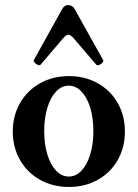

<svg xmlns="http://www.w3.org/2000/svg" viewBox="-20 -724 541 755"><path d="M30.3 -207Q30.3 -269 58.8 -318.8Q87.4 -368.7 137.7 -396.7Q188.1 -424.8 251 -424.8Q313.9 -424.8 364.2 -396.7Q414.6 -368.7 442.9 -318.8Q471.2 -269 471.2 -207Q471.2 -144.5 442.9 -94.7Q414.6 -44.9 364.2 -16.8Q313.9 11.2 251 11.2Q188.1 11.2 137.7 -16.8Q87.4 -44.9 58.8 -94.7Q30.3 -144.5 30.3 -207ZM347.2 -208.6Q347.2 -259.8 334.8 -300.5Q322.3 -341.2 300.3 -364.2Q278.3 -387.2 250.5 -387.2Q222.7 -387.2 200.6 -364.2Q178.6 -341.1 166.2 -300.4Q153.8 -259.6 153.8 -208.4Q153.8 -157.2 166.2 -116.5Q178.6 -75.8 200.6 -52.8Q222.6 -29.8 250.5 -29.8Q278.3 -29.8 300.3 -52.8Q322.3 -75.9 334.8 -116.6Q347.2 -157.3 347.2 -208.6ZM113.3 -488.3 225.1 -689.5Q233.9 -704.6 248 -704.1Q265.1 -703.1 272.9 -689.5L385.3 -488.3Q388.2 -483.4 382.8 -477.3Q377.4 -471.2 369.6 -468.5Q361.8 -465.8 358.9 -469.2L270 -573.2Q257.3 -587.4 249 -587.4Q244.6 -587.4 239.5 -584Q234.4 -580.6 228 -573.2L139.2 -469.2Q136.2 -465.8 128.9 -468.8Q121.6 -471.7 116.2 -477.8Q110.8 -483.9 113.3 -488.3Z"/></svg>

Font: Junicode Two Beta VF
Style: Regular
Weight: 400
Designer: Peter S. Baker
Foundry: Briery Creek Software
Version: Version 1.031 beta; ttfautohint (v1.8.1.43-b0c9)